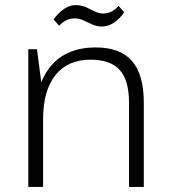

<svg xmlns="http://www.w3.org/2000/svg" viewBox="-20 -733 665 753"><path d="M486 -330Q486 -418 449.5 -458.5Q413 -499 335 -499Q246 -499 197.5 -438.5Q149 -378 149 -265L118 -201V-265Q118 -401 179.5 -474Q241 -547 355 -547Q451 -547 497.5 -494Q544 -441 544 -330V0H486ZM91 -540H125L149 -356V0H91ZM190 -657Q210 -684 232 -698.5Q254 -713 277 -713Q299 -713 316.5 -705Q334 -697 351 -688.5Q368 -680 385 -680Q401 -680 416 -687Q431 -694 445 -710L467 -685Q448 -657 425.5 -643Q403 -629 380 -629Q359 -629 341 -637.5Q323 -646 306.5 -653.5Q290 -661 272 -661Q256 -661 241 -654Q226 -647 212 -632Z"/></svg>

Font: Pathway Extreme 8pt Thin 12pt Thin
Style: Regular
Weight: 250
Version: Version 1.001;gftools[0.9.26]